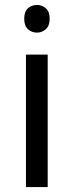

<svg xmlns="http://www.w3.org/2000/svg" viewBox="-20 -850 298 777"><path d="M130 -830Q150 -830 165.5 -816.5Q181 -803 181 -774Q181 -746 165.5 -732Q150 -718 130 -718Q108 -718 93 -732Q78 -746 78 -774Q78 -803 93 -816.5Q108 -830 130 -830ZM173 -629V-93H85V-629Z"/></svg>

Font: Noto Sans Telugu UI
Style: Regular
Weight: 400
Designer: Jelle Bosma - Monotype Design Team
Foundry: Monotype Imaging Inc.
Version: Version 2.005; ttfautohint (v1.8.4.7-5d5b)